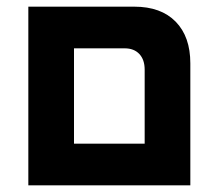

<svg xmlns="http://www.w3.org/2000/svg" viewBox="-20 -556 649 576"><path d="M65 0V-536H383Q463 -536 507 -491Q551 -446 551 -366V0ZM202 -125H414V-347Q414 -377 398 -394Q382 -411 354 -411H202Z"/></svg>

Font: Secular One
Style: Regular
Weight: 400
Designer: Michal Sahar
Foundry: Hagilda
Version: Version 1.002; ttfautohint (v1.8.4.7-5d5b);gftools[0.9.29]